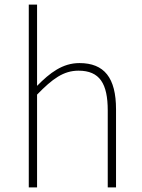

<svg xmlns="http://www.w3.org/2000/svg" viewBox="-20 -814 615 834"><path d="M105 0H141V-403C208 -472 256 -507 321 -507C413 -507 448 -451 448 -334V0H484V-339C484 -476 433 -540 325 -540C252 -540 197 -498 141 -441V-794H105Z"/></svg>

Font: SSpoqa Han Sans Neo Thin
Style: Regular
Weight: 100
Designer: [Spoqa Han Sans Neo] Dong-huui Kim  Younghwa Kang  Yujin Lee  [Noto Sans] Ryoko NISHIZUKA  (kana & ideographs); Paul D. 
Foundry: Spoqa (http://www.spoqa-han-sans.com)
Version: Version 1.000